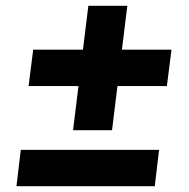

<svg xmlns="http://www.w3.org/2000/svg" viewBox="-20 -645 655 665"><path d="M233 -194 286 -625H421L368 -194ZM79 -347 95 -473H574L558 -347ZM37 0 52 -126H531L516 0Z"/></svg>

Font: Inclusive Sans
Style: Bold Italic
Weight: 700
Italic angle: -7°
Designer: Olivia King
Foundry: Olivia King
Version: Version 2.004